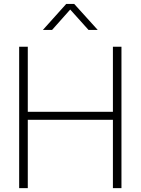

<svg xmlns="http://www.w3.org/2000/svg" viewBox="-20 -968 724 988"><path d="M78.6 0H123V-351.6H561V0H605V-727.5H561V-392.6H123V-727.5H78.6ZM248 -814 341.3 -918.9 435.5 -814H482.4V-814.5L361.8 -947.8H320.8L201.2 -814.5V-814Z"/></svg>

Font: Raveo Display Display ExLight
Style: Regular
Weight: 200
Designer: Jakub Foglar, Rasmus Andersson (Inter)
Foundry: Jakubfoglar.com
Version: Version 1.100;Glyphs 3.2.3 (3260)